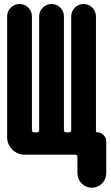

<svg xmlns="http://www.w3.org/2000/svg" viewBox="-20 -750 540 931"><path d="M451.2 -108.4Q468.8 -108.4 481.9 -95.2Q495.1 -82 495.1 -64.5V89.8Q495.1 119.1 474.6 139.6Q454.1 160.2 425.3 160.2Q396.5 160.2 376 139.6Q355.5 119.1 355.5 89.8V10.7Q355.5 0 343.8 0H99.6Q64.5 0 39.6 -24.9Q14.6 -49.8 14.6 -85V-669.9Q14.6 -695.3 32.2 -712.9Q49.8 -730.5 74.7 -730.5Q99.6 -730.5 117.2 -712.9Q134.8 -695.3 134.8 -669.9V-119.1Q134.8 -108.4 146.5 -108.4H159.2Q169.9 -108.4 169.9 -119.1V-669.9Q169.9 -695.3 187.5 -712.9Q205.1 -730.5 230 -730.5Q254.9 -730.5 272.5 -712.9Q290 -695.3 290 -669.9V-119.1Q290 -108.4 300.8 -108.4H314.5Q325.2 -108.4 325.2 -119.1V-669.9Q325.2 -695.3 342.8 -712.9Q360.4 -730.5 385.3 -730.5Q410.2 -730.5 427.7 -712.9Q445.3 -695.3 445.3 -669.9V-114.3Q445.3 -108.4 451.2 -108.4Z"/></svg>

Font: Rounded-X Mgen+ 1mn bold
Style: Bold
Weight: 700
Designer: [Source Han Sans]
Ryoko NISHIZUKA  (kana & ideographs); Paul D. Hunt (Latin, Greek & Cyrillic); Wenlong ZHANG  (bopomofo
Version: Version 1.059.20150602